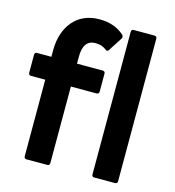

<svg xmlns="http://www.w3.org/2000/svg" viewBox="-119 -883 932 1021"><g transform="rotate(15 347.0 -373.0)"><path d="M121 37Q107 37 107 23V-398H29Q15 -398 15 -412V-510Q15 -524 29 -524H107V-560Q107 -611 121 -652Q135 -693 160.5 -722.5Q186 -752 222.5 -767.5Q259 -783 304 -783Q388 -783 441 -734Q445 -730 445 -723Q445 -718 443 -715L394 -639Q391 -632 384 -632Q379 -632 375 -636Q360 -647 346.5 -651Q333 -655 315 -655Q248 -655 248 -562V-524H389Q403 -524 403 -510V-412Q403 -398 389 -398H248V23Q248 37 234 37ZM494 37Q480 37 480 23V-761Q480 -775 494 -775H606Q621 -775 621 -761V23Q621 37 606 37Z"/></g></svg>

Font: LINE Seed JP_TTF Bold
Style: Regular
Weight: 700
Designer: LINE & Fontrix & Fontworks
Version: Version 1.009